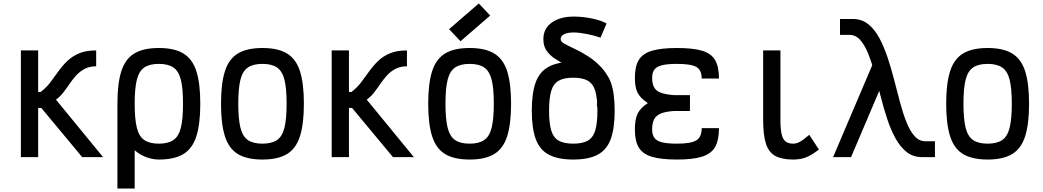

<svg xmlns="http://www.w3.org/2000/svg" viewBox="-20 -910 6040 1112"><path d="M101 0V-618H201V-377H215Q247 -401 271 -432.5Q295 -464 318 -496.5Q341 -529 369.5 -556.5Q398 -584 438 -601Q478 -618 537 -618V-526Q499 -526 471 -511.5Q443 -497 422 -474Q401 -451 383 -424.5Q365 -398 346 -373.5Q327 -349 304 -333L577 0H456L219 -285H201V0Z M900 14Q859 14 816.5 -4Q774 -22 738.5 -60.5Q703 -99 681.5 -160.5Q660 -222 660 -309Q660 -426 682.5 -497Q705 -568 757.5 -600Q810 -632 900 -632Q990 -632 1042.5 -600Q1095 -568 1117.5 -497Q1140 -426 1140 -309Q1140 -193 1117.5 -121.5Q1095 -50 1042.5 -18Q990 14 900 14ZM660 182V-308H760V182ZM900 -78Q954 -78 984.5 -99Q1015 -120 1027.5 -170.5Q1040 -221 1040 -309Q1040 -398 1027.5 -448Q1015 -498 984.5 -519Q954 -540 900 -540Q846 -540 815.5 -519Q785 -498 772.5 -448Q760 -398 760 -309Q760 -221 772.5 -170.5Q785 -120 815.5 -99Q846 -78 900 -78Z M1500 14Q1410 14 1357.5 -18Q1305 -50 1282.5 -121.5Q1260 -193 1260 -309Q1260 -426 1282.5 -497Q1305 -568 1357.5 -600Q1410 -632 1500 -632Q1590 -632 1642.5 -600Q1695 -568 1717.5 -497Q1740 -426 1740 -309Q1740 -193 1717.5 -121.5Q1695 -50 1642.5 -18Q1590 14 1500 14ZM1500 -78Q1554 -78 1584.5 -99Q1615 -120 1627.5 -170.5Q1640 -221 1640 -309Q1640 -398 1627.5 -448Q1615 -498 1584.5 -519Q1554 -540 1500 -540Q1446 -540 1415.5 -519Q1385 -498 1372.5 -448Q1360 -398 1360 -309Q1360 -221 1372.5 -170.5Q1385 -120 1415.5 -99Q1446 -78 1500 -78Z M1901 0V-618H2001V-377H2015Q2047 -401 2071 -432.5Q2095 -464 2118 -496.5Q2141 -529 2169.5 -556.5Q2198 -584 2238 -601Q2278 -618 2337 -618V-526Q2299 -526 2271 -511.5Q2243 -497 2222 -474Q2201 -451 2183 -424.5Q2165 -398 2146 -373.5Q2127 -349 2104 -333L2377 0H2256L2019 -285H2001V0Z M2700 14Q2610 14 2557.5 -18Q2505 -50 2482.5 -121.5Q2460 -193 2460 -309Q2460 -426 2482.5 -497Q2505 -568 2557.5 -600Q2610 -632 2700 -632Q2790 -632 2842.5 -600Q2895 -568 2917.5 -497Q2940 -426 2940 -309Q2940 -193 2917.5 -121.5Q2895 -50 2842.5 -18Q2790 14 2700 14ZM2700 -78Q2754 -78 2784.5 -99Q2815 -120 2827.5 -170.5Q2840 -221 2840 -309Q2840 -398 2827.5 -448Q2815 -498 2784.5 -519Q2754 -540 2700 -540Q2646 -540 2615.5 -519Q2585 -498 2572.5 -448Q2560 -398 2560 -309Q2560 -221 2572.5 -170.5Q2585 -120 2615.5 -99Q2646 -78 2700 -78ZM2647 -671 2581 -741 2753 -890 2819 -820Z M3300 14Q3211 14 3158 -14.5Q3105 -43 3082.5 -105.5Q3060 -168 3060 -269Q3060 -371 3082.5 -433Q3105 -495 3158 -523.5Q3211 -552 3300 -552Q3390 -552 3442.5 -523.5Q3495 -495 3517.5 -433Q3540 -371 3540 -269Q3540 -168 3517.5 -105.5Q3495 -43 3442.5 -14.5Q3390 14 3300 14ZM3300 -78Q3354 -78 3384.5 -95.5Q3415 -113 3427.5 -154.5Q3440 -196 3440 -269Q3440 -342 3427.5 -383.5Q3415 -425 3384.5 -442.5Q3354 -460 3300 -460Q3246 -460 3215.5 -442.5Q3185 -425 3172.5 -383.5Q3160 -342 3160 -269Q3160 -196 3172.5 -154.5Q3185 -113 3215.5 -95.5Q3246 -78 3300 -78ZM3437 -293Q3442 -349 3427 -387.5Q3412 -426 3385 -452.5Q3358 -479 3324 -498.5Q3290 -518 3255.5 -535Q3221 -552 3192 -571.5Q3163 -591 3145 -617.5Q3127 -644 3127 -683Q3127 -745 3176 -779.5Q3225 -814 3303 -814Q3354 -814 3408 -803Q3462 -792 3493 -774L3458 -692Q3421 -705 3376.5 -713.5Q3332 -722 3303 -722Q3268 -722 3247.5 -712Q3227 -702 3227 -683Q3227 -669 3250.5 -656Q3274 -643 3310.5 -626Q3347 -609 3387.5 -583Q3428 -557 3463.5 -519Q3499 -481 3519.5 -425.5Q3540 -370 3536 -293Z M3901 14Q3809 14 3755.5 -2Q3702 -18 3679.5 -56Q3657 -94 3657 -160Q3657 -219 3673 -252Q3689 -285 3732 -313Q3689 -341 3673 -372.5Q3657 -404 3657 -459Q3657 -525 3679.5 -562.5Q3702 -600 3755.5 -616Q3809 -632 3901 -632Q3994 -632 4047 -616Q4100 -600 4122 -561.5Q4144 -523 4144 -455H4044Q4044 -504 4013.5 -522Q3983 -540 3901 -540Q3847 -540 3815.5 -532.5Q3784 -525 3770.5 -507.5Q3757 -490 3757 -459Q3757 -425 3768.5 -404Q3780 -383 3807.5 -373Q3835 -363 3882 -359H3976V-267H3882Q3835 -264 3807.5 -252.5Q3780 -241 3768.5 -219Q3757 -197 3757 -160Q3757 -129 3770.5 -111Q3784 -93 3815.5 -85.5Q3847 -78 3901 -78Q3983 -78 4013.5 -97.5Q4044 -117 4044 -168H4144Q4144 -99 4122 -59.5Q4100 -20 4047 -3Q3994 14 3901 14Z M4574 14Q4508 14 4470 -7Q4432 -28 4416 -78Q4400 -128 4400 -214V-618H4500V-214Q4500 -163 4507 -133Q4514 -103 4530 -90.5Q4546 -78 4574 -78Q4593 -78 4613 -89Q4633 -100 4667 -129L4723 -44Q4680 -11 4648 1.5Q4616 14 4574 14Z M5320 0Q5268 0 5230.5 -30Q5193 -60 5165.5 -110.5Q5138 -161 5117.5 -224Q5097 -287 5080 -354Q5063 -421 5046 -484Q5029 -547 5009 -597.5Q4989 -648 4962.5 -678Q4936 -708 4900 -708H4845V-800H4920Q4971 -800 5008.5 -770Q5046 -740 5073 -689.5Q5100 -639 5121 -576Q5142 -513 5159 -446Q5176 -379 5193 -316Q5210 -253 5230 -202.5Q5250 -152 5276.5 -122Q5303 -92 5340 -92H5395V0ZM4805 0 5066 -613 5109 -470 4909 0Z M5700 14Q5610 14 5557.5 -18Q5505 -50 5482.5 -121.5Q5460 -193 5460 -309Q5460 -426 5482.5 -497Q5505 -568 5557.5 -600Q5610 -632 5700 -632Q5790 -632 5842.5 -600Q5895 -568 5917.5 -497Q5940 -426 5940 -309Q5940 -193 5917.5 -121.5Q5895 -50 5842.5 -18Q5790 14 5700 14ZM5700 -78Q5754 -78 5784.5 -99Q5815 -120 5827.5 -170.5Q5840 -221 5840 -309Q5840 -398 5827.5 -448Q5815 -498 5784.5 -519Q5754 -540 5700 -540Q5646 -540 5615.5 -519Q5585 -498 5572.5 -448Q5560 -398 5560 -309Q5560 -221 5572.5 -170.5Q5585 -120 5615.5 -99Q5646 -78 5700 -78Z"/></svg>

Font: Victor Mono
Style: Bold
Weight: 700
Monospace: yes
Designer: Rune Bjørnerås
Version: Version 1.561;gftools[0.9.30]